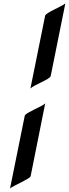

<svg xmlns="http://www.w3.org/2000/svg" viewBox="-20 -934 402 1122"><path d="M157.7 -416.5 243.7 -841.8Q245.1 -848.6 260.5 -858.2Q275.9 -867.7 296.9 -878.2Q317.9 -888.7 336.2 -898.2Q354.5 -907.7 361.8 -914.1L276.4 -490.2Q274.4 -482.4 259 -473.1Q243.7 -463.9 222.9 -453.9Q202.1 -443.8 183.8 -434.3Q165.5 -424.8 157.7 -416.5ZM38.6 167.5 124.5 -256.8Q126 -264.2 141.6 -273.4Q157.2 -282.7 178.2 -293Q199.2 -303.2 217.8 -312.7Q236.3 -322.3 244.1 -329.6L159.2 94.7Q158.2 101.1 142.3 110.6Q126.5 120.1 105 130.9Q83.5 141.6 64.7 151.4Q45.9 161.1 38.6 167.5Z"/></svg>

Font: Lugrasimo
Style: Regular
Weight: 400
Designer: The DocRepair Project, Astigmatic (AOETI)
Foundry: Google
Version: Version 1.001